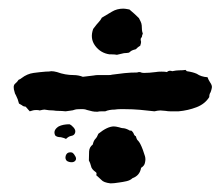

<svg xmlns="http://www.w3.org/2000/svg" viewBox="-20 -552 515 445"><path d="M133 -230Q130 -232 121 -234Q112 -234 108 -238Q102 -250 116 -259Q126 -264 141 -264Q146 -262 151 -256Q156 -250 154 -244Q152 -238 145 -237Q139 -236 133 -230ZM135 -179Q130 -184 132.5 -191.5Q135 -199 143 -199Q146 -199 148 -198Q152 -195 155 -189Q158 -183 154 -179Q151 -176 146 -176Q140 -176 135 -179ZM410 -390 413 -387Q427 -385 436 -381Q446 -374 461 -373Q463 -367 467 -361Q472 -354 471 -348.5Q470 -343 468 -338Q465 -334 465 -327Q455 -311 435.5 -303.5Q416 -296 394 -294H385Q380 -294 374.5 -294Q369 -294 364 -295Q361 -295 358 -295.5Q355 -296 352 -296Q346 -296 338 -294Q322 -296 304.5 -297.5Q287 -299 270 -299Q264 -299 258 -299Q252 -299 246 -298Q233 -298 224 -294H216Q209 -294 206 -293Q198 -293 194 -294L182 -297Q177 -299 173 -299Q169 -299 165 -299Q157 -299 154 -298Q149 -296 143 -295.5Q137 -295 132 -294Q123 -295 116 -295Q109 -295 104 -296Q99 -296 93.5 -296.5Q88 -297 83 -298Q80 -298 72 -296Q70 -297 64 -297Q57 -297 49 -294Q46 -297 44.5 -299Q43 -301 42 -302L39 -305Q34 -305 31 -308Q29 -309 27.5 -310Q26 -311 24 -312L21 -322Q20 -324 19 -326.5Q18 -329 17 -331Q14 -336 14 -338Q9 -353 15 -358Q20 -362 23 -367Q28 -369 30 -371Q43 -381 58 -383Q73 -385 86 -386Q94 -386 99 -387Q102 -387 105 -386.5Q108 -386 112 -385Q131 -378 151 -378Q156 -378 161.5 -377Q167 -376 172 -374L197 -377Q202 -378 206.5 -378Q211 -378 216 -378H224H232Q237 -378 240 -379Q254 -381 268.5 -382.5Q283 -384 298 -384Q300 -385 303 -385Q306 -385 307 -384Q310 -383 314 -383Q320 -383 326.5 -383.5Q333 -384 341 -385Q346 -386 354 -386Q363 -386 367 -385Q370 -388 374 -388Q377 -388 379 -387Q389 -389 395 -389Q405 -389 410 -390ZM285 -249Q289 -245 290 -242Q291 -238 295 -236Q297 -228 300 -226Q305 -221 311 -205Q314 -197 316 -190Q318 -183 316 -175Q315 -168 307 -163Q304 -145 287 -139Q282 -134 273 -132Q264 -130 256 -129Q244 -127 236 -127Q220 -129 215 -135Q211 -139 208 -141.5Q205 -144 203 -146Q205 -151 202 -153Q192 -160 191 -167Q189 -175 186 -180Q186 -191 186.5 -201Q187 -211 195 -217Q197 -226 201 -230Q205 -234 208 -242Q229 -259 244 -259Q248 -259 256 -257Q262 -255 264 -255Q270 -255 278 -251Q280 -249 285 -249ZM306 -462Q306 -458 307 -455Q307 -452 305 -446Q300 -443 298 -441Q296 -439 295 -438Q287 -436 284 -434Q281 -432 279 -430Q274 -429 270.5 -429Q267 -429 264 -428L251 -425Q246 -426 239 -426H234Q213 -429 200.5 -446Q188 -463 196 -485Q205 -497 209 -501Q213 -505 216 -511Q228 -518 239.5 -525Q251 -532 266 -532Q270 -532 280 -530Q286 -525 291.5 -520Q297 -515 302 -510Q303 -508 304 -506Q305 -504 306 -502Q308 -498 308.5 -493Q309 -488 309 -483Q309 -480 311 -474Q309 -470 309 -467Z"/></svg>

Font: Black And White Picture
Style: Regular
Weight: 400
Designer: AsiaSoft Inc.
Foundry: AsiaSoft Inc.
Version: Version 1.64